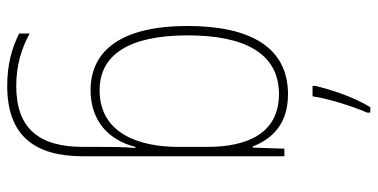

<svg xmlns="http://www.w3.org/2000/svg" viewBox="-277 -528 1046 532"><g transform="rotate(90 246.0 -262.0)"><path d="M292 -756V-765H277C249 -719 230 -662 218 -613V-605H247C252 -646 277 -723 292 -756ZM241 -537C111 -537 52 -432 52 -259C52 -78 118 10 230 10C314 10 368 -39 387 -114H390C387 -74 387 -49 387 -14V31C387 153 336 216 218 216C160 216 114 201 73 179V208C113 228 158 241 218 241C357 241 413 164 413 31V-527H392L389 -439H386C365 -492 325 -537 241 -537ZM241 -512C350 -512 387 -423 387 -314V-232C387 -130 353 -15 230 -15C132 -15 78 -96 78 -259C78 -414 126 -512 241 -512Z"/></g></svg>

Font: Noto Sans Oriya Cond Thin
Style: Regular
Weight: 100
Width: 3
Designer: Amélie Bonet and Sol Matas
Foundry: Google LLC
Version: Version 2.006